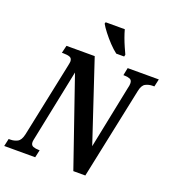

<svg xmlns="http://www.w3.org/2000/svg" viewBox="-182 -1061 1083 1188"><g transform="rotate(20 360.0 -467.0)"><path d="M-19 0 -8 -50H3Q28 -50 49.5 -61Q71 -72 80 -113L181 -596Q183 -608 185 -616Q187 -624 187 -630Q187 -652 171.5 -658Q156 -664 130 -664H119L131 -714H317L493 -185L577 -598Q582 -616 582 -630Q582 -652 566.5 -658Q551 -664 531 -664H524L534 -714H739L728 -664H717Q692 -664 670.5 -653Q649 -642 641 -601L515 0H436L237 -577L143 -118Q137 -91 137 -84Q137 -62 153 -56Q169 -50 190 -50H196L185 0ZM437 -774Q413 -792 387 -819.5Q361 -847 339 -875.5Q317 -904 306 -924L309 -934H435Q441 -911 451 -883.5Q461 -856 472.5 -830Q484 -804 492 -787L489 -774Z"/></g></svg>

Font: Noto Serif ExtraCondensed
Style: Bold Italic
Weight: 700
Width: 2
Italic angle: -12°
Designer: Monotype Design Team
Foundry: Monotype Imaging Inc.
Version: Version 2.013; ttfautohint (v1.8.4.7-5d5b)